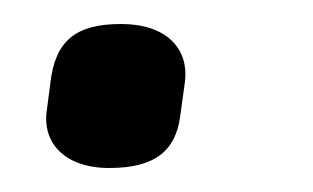

<svg xmlns="http://www.w3.org/2000/svg" viewBox="-20 -128 261 160"><path d="M134 -59C138 -88 118 -108 81 -108C43 -108 26 -94 22 -59L19 -36C15 -9 34 12 71 12C110 12 126 -3 130 -30Z"/></svg>

Font: Ropa Sans
Style: Italic
Weight: 400
Designer: Botio Nikoltchev
Foundry: Botjo Nikoltchev
Version: Version 1.002